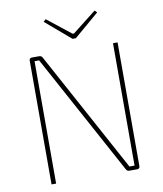

<svg xmlns="http://www.w3.org/2000/svg" viewBox="-94 -956 877 1032"><g transform="rotate(-10 344.0 -440.0)"><path d="M585 -690V-15Q585 0 570 0H528Q522 0 517.5 -2.5Q513 -5 510 -11L190 -600Q181 -617 171.5 -634Q162 -651 153 -668H128Q128 -651 128 -633.5Q128 -616 128 -599V0H103V-675Q103 -690 118 -690H157Q163 -690 167.5 -687.5Q172 -685 175 -679L488 -103Q499 -83 510 -62.5Q521 -42 532 -22H560Q560 -45 560 -67.5Q560 -90 560 -112V-690ZM493 -880 505 -868 368 -751H350L213 -868L226 -880L355 -778H363Z"/></g></svg>

Font: Exo 2 Thin
Style: Regular
Weight: 250
Designer: Natanael Gama
Foundry: Natanael Gama
Version: Version 2.010